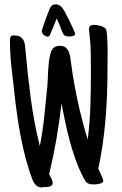

<svg xmlns="http://www.w3.org/2000/svg" viewBox="-20 -820 550 866"><path d="M465.3 -572.3Q465.3 -512.7 464.4 -453.1Q463.4 -393.6 459.7 -334.2Q456.1 -274.9 449.2 -215.8Q442.4 -156.7 431.2 -97.7L423.3 -58.6Q424.8 -55.2 428.5 -47.6Q432.1 -40 436 -31.5Q439.9 -22.9 442.9 -15.6Q445.8 -8.3 445.8 -5.9Q445.8 0.5 440.7 3.9Q435.5 7.3 428.7 9Q421.9 10.7 414.6 11.2Q407.2 11.7 402.8 11.7Q397.5 11.7 392.6 11.5Q387.7 11.2 383.3 9.8Q372.1 5.9 368.2 1Q364.3 -3.9 358.9 -13.7Q338.4 -52.7 323 -94.5Q307.6 -136.2 295.9 -179.4Q284.2 -222.7 274.9 -266.4Q265.6 -310.1 257.3 -353.5Q239.7 -192.4 201.7 -34.2Q206.1 -25.4 211.7 -14.9Q217.3 -4.4 217.3 5.9Q217.3 12.7 212.9 16.6Q208.5 20.5 201.9 22Q195.3 23.4 188.2 23.7Q181.2 23.9 176.3 23.4Q174.8 24.4 173.3 24.9Q171.9 25.4 169.4 25.4Q152.3 25.4 142.3 15.1Q132.3 4.9 126.5 -9.8Q109.4 -54.2 96.2 -104Q83 -153.8 73.2 -205.1Q63.5 -256.3 56.4 -307.4Q49.3 -358.4 44.4 -406.2Q37.6 -464.4 31.2 -522Q24.9 -579.6 24.9 -638.7Q24.9 -648.9 27.8 -654.5Q30.8 -660.2 42.5 -660.2Q60.5 -660.2 70.6 -654.5Q80.6 -648.9 85.7 -639.4Q90.8 -629.9 92.5 -617.2Q94.2 -604.5 95.2 -589.8Q105 -481.4 119.1 -374Q133.3 -266.6 159.7 -161.1Q172.9 -229 179.9 -297.1Q187 -365.2 193.8 -433.6Q195.3 -451.7 195.8 -470.2Q196.3 -488.8 197.5 -507.6Q198.7 -526.4 200.9 -544.9Q203.1 -563.5 208.5 -581.1Q212.9 -596.7 222.7 -605Q232.4 -613.3 249.5 -613.3Q266.1 -613.3 275.4 -606Q284.7 -598.6 289.8 -587.6Q294.9 -576.7 296.9 -563Q298.8 -549.3 300.3 -537.1Q312 -448.7 330.8 -362.3Q349.6 -275.9 375.5 -190.4Q385.3 -266.1 387.7 -341.3Q390.1 -416.5 390.1 -493.2Q390.1 -536.6 389.4 -580.6Q388.7 -624.5 383.3 -668.9Q383.3 -674.3 382.3 -678.7Q381.3 -683.1 381.3 -688.5Q381.3 -698.7 387.7 -703.4Q394 -708 403.8 -708Q410.2 -708 417.7 -706.8Q425.3 -705.6 432.9 -703.4Q440.4 -701.2 447 -697.8Q453.6 -694.3 457.5 -689.5Q459.5 -687 460.7 -678.7Q461.9 -670.4 462.9 -658.7Q463.9 -647 464.4 -633.8Q464.8 -620.6 465.1 -608.4Q465.3 -596.2 465.3 -586.4Q465.3 -576.7 465.3 -572.3ZM318.8 -667.5Q318.8 -663.6 315.9 -661.1Q313 -658.7 309.1 -657.5Q305.2 -656.2 300.8 -656Q296.4 -655.8 293.5 -655.8Q289.1 -655.8 283.9 -656Q278.8 -656.2 274.9 -658.7Q268.1 -661.6 265.4 -666.7Q262.7 -671.9 260.3 -677.2Q254.4 -692.9 248.5 -707.5Q242.7 -722.2 235.8 -736.8Q229 -719.7 222.2 -703.1Q215.3 -686.5 208.5 -669.4Q207 -665 205.3 -661.9Q203.6 -658.7 199.7 -655.8Q198.7 -654.8 194.8 -654.8Q190.9 -654.8 186.3 -657Q181.6 -659.2 177.7 -662.6Q173.8 -666 171.1 -670.4Q168.5 -674.8 168.5 -679.2Q168.5 -682.6 173.1 -696.5Q177.7 -710.4 183.8 -727.3Q189.9 -744.1 195.6 -759.3Q201.2 -774.4 203.6 -779.8Q208 -789.6 214.1 -794.9Q220.2 -800.3 231.9 -800.3Q245.6 -800.3 256.3 -789.6Q265.1 -780.8 271 -769.3Q276.9 -757.8 282.7 -746.6Q284.7 -742.7 290.8 -730.7Q296.9 -718.8 303 -705.6Q309.1 -692.4 314 -681.2Q318.8 -669.9 318.8 -667.5Z"/></svg>

Font: Just Another Hand
Style: Regular
Weight: 400
Designer: Astigmatic (AOETI)
Foundry: Astigmatic (AOETI)
Version: Version 1.000